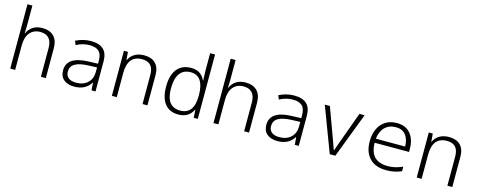

<svg xmlns="http://www.w3.org/2000/svg" viewBox="-32 -1470 5464 2190"><g transform="rotate(15 2700.0 -375.0)"><path d="M93 -760H151V-520Q151 -499 149 -455L148 -431H151Q172 -482 217.5 -512Q263 -542 330 -542Q416 -542 464.5 -494Q513 -446 513 -350V0H455V-339Q455 -417 419.5 -455Q384 -493 318 -493Q241 -493 196 -440.5Q151 -388 151 -290V0H93Z M680 -138Q680 -299 927 -309L1046 -313V-346Q1046 -425 1010 -459Q974 -493 900 -493Q819 -493 744 -452L724 -498Q810 -542 903 -542Q1001 -542 1050.5 -496.5Q1100 -451 1100 -355V0H1053L1046 -89H1043Q982 10 850 10Q770 10 725 -28.5Q680 -67 680 -138ZM1046 -217V-269L939 -265Q839 -261 787.5 -230.5Q736 -200 736 -139Q736 -90 768 -64.5Q800 -39 859 -39Q944 -39 995 -87Q1046 -135 1046 -217Z M1293 -532H1340L1348 -437H1351Q1372 -485 1418 -513.5Q1464 -542 1533 -542Q1618 -542 1665.5 -495Q1713 -448 1713 -356V0H1655V-344Q1655 -420 1621 -456.5Q1587 -493 1519 -493Q1436 -493 1393.5 -441Q1351 -389 1351 -289V0H1293Z M1863 -263Q1863 -398 1920.5 -470Q1978 -542 2087 -542Q2150 -542 2190.5 -513.5Q2231 -485 2250 -439H2254Q2250 -503 2250 -545V-760H2308V0H2260L2254 -93H2251Q2201 10 2078 10Q1975 10 1919 -60Q1863 -130 1863 -263ZM2250 -255V-267Q2250 -375 2211.5 -434Q2173 -493 2092 -493Q2010 -493 1966 -434Q1922 -375 1922 -258Q1922 -39 2087 -39Q2250 -39 2250 -255Z M2493 -760H2551V-520Q2551 -499 2549 -455L2548 -431H2551Q2572 -482 2617.5 -512Q2663 -542 2730 -542Q2816 -542 2864.5 -494Q2913 -446 2913 -350V0H2855V-339Q2855 -417 2819.5 -455Q2784 -493 2718 -493Q2641 -493 2596 -440.5Q2551 -388 2551 -290V0H2493Z M3080 -138Q3080 -299 3327 -309L3446 -313V-346Q3446 -425 3410 -459Q3374 -493 3300 -493Q3219 -493 3144 -452L3124 -498Q3210 -542 3303 -542Q3401 -542 3450.5 -496.5Q3500 -451 3500 -355V0H3453L3446 -89H3443Q3382 10 3250 10Q3170 10 3125 -28.5Q3080 -67 3080 -138ZM3446 -217V-269L3339 -265Q3239 -261 3187.5 -230.5Q3136 -200 3136 -139Q3136 -90 3168 -64.5Q3200 -39 3259 -39Q3344 -39 3395 -87Q3446 -135 3446 -217Z M3665 -532H3725L3855 -178Q3868 -144 3899 -55H3901L3945 -178L4074 -532H4135L3932 0H3866Z M4268 -260Q4268 -343 4297 -407Q4326 -471 4382 -506.5Q4438 -542 4516 -542Q4621 -542 4677 -474Q4733 -406 4733 -292V-259H4327Q4328 -148 4381 -94Q4434 -40 4540 -40Q4585 -40 4626.5 -50Q4668 -60 4713 -80V-26Q4631 10 4537 10Q4404 10 4336 -62Q4268 -134 4268 -260ZM4674 -307Q4672 -395 4632 -444Q4592 -493 4516 -493Q4438 -493 4388 -444.5Q4338 -396 4328 -307Z M4893 -532H4940L4948 -437H4951Q4972 -485 5018 -513.5Q5064 -542 5133 -542Q5218 -542 5265.5 -495Q5313 -448 5313 -356V0H5255V-344Q5255 -420 5221 -456.5Q5187 -493 5119 -493Q5036 -493 4993.5 -441Q4951 -389 4951 -289V0H4893Z"/></g></svg>

Font: Noto Sans Mono UI Light
Style: Regular
Weight: 300
Monospace: yes
Designer: Monotype Design team
Foundry: Monotype Imaging Inc.
Version: Version 1.000